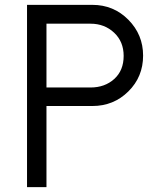

<svg xmlns="http://www.w3.org/2000/svg" viewBox="-20 -770 630 790"><path d="M360 -750Q447.5 -750 508.1 -688.8Q568.8 -627.5 568.8 -541.2Q568.8 -453.8 508.1 -393.8Q447.5 -333.8 360 -333.8H171.2V0H91.2V-750ZM352.5 -410Q411.2 -410 450 -445Q488.8 -480 488.8 -540Q488.8 -598.8 449.4 -635.6Q410 -672.5 352.5 -672.5H171.2V-410Z"/></svg>

Font: Now Alt
Style: Regular
Weight: 400
Designer: Alfredo Marco Pradil
Foundry: Alfredo Marco Pradil
Version: Version 1.002;PS 001.002;hotconv 1.0.88;makeotf.lib2.5.64775